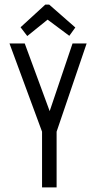

<svg xmlns="http://www.w3.org/2000/svg" viewBox="-20 -811 415 831"><path d="M98 -655 186 -726 280 -656 306 -692 193 -791H176L69 -693ZM162 0H225V-241L355 -623H294L195 -330L87 -623H21L162 -241Z"/></svg>

Font: Inconsolata Condensed
Style: Regular
Weight: 400
Width: 3
Monospace: yes
Designer: Raph Levien, Cyreal, Brenton Simpson
Foundry: Raph Levien, Cyreal, Google
Version: Version 3.100